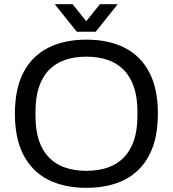

<svg xmlns="http://www.w3.org/2000/svg" viewBox="-20 -888 828 920"><path d="M393.8 12Q287.2 12 210.4 -27.2Q133.5 -66.4 92.5 -145.4Q51.4 -224.4 51.4 -343Q51.4 -462.6 92.5 -541.1Q133.5 -619.6 210.4 -658.8Q287.2 -698 393.8 -698Q501.3 -698 577.9 -658.8Q654.5 -619.6 695.5 -541.1Q736.5 -462.6 736.5 -343Q736.5 -224.4 695.5 -145.4Q654.5 -66.4 577.9 -27.2Q501.3 12 393.8 12ZM393.8 -69.5Q450.4 -69.5 495.6 -85Q540.8 -100.4 572.7 -132.7Q604.5 -164.9 621.5 -214.4Q638.5 -263.9 638.5 -331.9V-353Q638.5 -421.6 621.5 -471.3Q604.5 -521.1 572.7 -553.3Q540.8 -585.6 495.6 -601Q450.4 -616.5 393.8 -616.5Q337.2 -616.5 292.1 -601Q247.1 -585.6 215.3 -553.3Q183.5 -521.1 166.8 -471.3Q150.1 -421.6 150.1 -353V-331.9Q150.1 -263.9 166.8 -214.4Q183.5 -164.9 215.3 -132.7Q247.1 -100.4 292.1 -85Q337.2 -69.5 393.8 -69.5ZM242.3 -868H327.6L415.3 -759.4L371.3 -758.9L458.9 -868H544.2L438.8 -736H347.8Z"/></svg>

Font: Archivo SemiBold
Style: Regular
Weight: 600
Designer: Hector Gatti
Foundry: Omnibus-Type
Version: Version 2.001